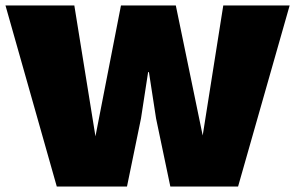

<svg xmlns="http://www.w3.org/2000/svg" viewBox="-28 -680 1076 700"><path d="M179 0 -8 -660H243L320 -183L413 -660H613L711 -186L786 -660H1028L840 0H593L541 -248L515 -417H512L486 -248L435 0Z"/></svg>

Font: Elaine Sans Black
Style: Regular
Weight: 900
Designer: Wei Huang
Foundry: Wei Huang
Version: Version 2.001;December 24, 2019;FontCreator 12.0.0.2547 64-b